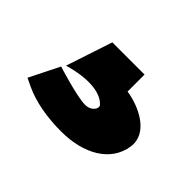

<svg xmlns="http://www.w3.org/2000/svg" viewBox="-64 -128 472 472"><g transform="rotate(45 171.5 108.0)"><path d="M21 195 42 205C78 222 124 230 173 230C251 230 311 196 320 135C328 82 266 52 219 45V-14H107L67 107C129 89 174 94 194 116C201 123 191 142 168 142C139 142 60 117 60 117Z"/></g></svg>

Font: Charger Sport
Style: Ult
Weight: 1000
Designer: Jasper
Foundry: Cannot Into Space Fonts
Version: Version 1.1